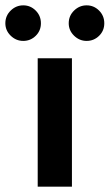

<svg xmlns="http://www.w3.org/2000/svg" viewBox="-81 -698 410 718"><path d="M-61 -611Q-61 -639 -41 -658.5Q-21 -678 6 -678Q33 -678 52.5 -658.5Q72 -639 72 -611Q72 -583 52.5 -564Q33 -545 6 -545Q-21 -545 -41 -564.5Q-61 -584 -61 -611ZM176 -611Q176 -639 196 -658.5Q216 -678 243 -678Q270 -678 289.5 -658.5Q309 -639 309 -611Q309 -583 289.5 -564Q270 -545 243 -545Q216 -545 196 -564.5Q176 -584 176 -611ZM60 -480H188V0H60Z"/></svg>

Font: Prompt Medium
Style: Regular
Weight: 500
Designer: Katatrad Team
Foundry: CadsonDemak
Version: Version 1.001